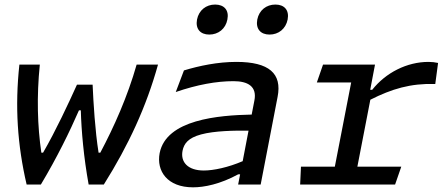

<svg xmlns="http://www.w3.org/2000/svg" viewBox="-20 -790 1900 822"><path d="M359.5 0H424.5C531 -169.5 606.5 -333.5 656.5 -513.5H565C526 -376.5 468.5 -247.5 409.5 -136.5H402C387 -231 380 -349 376.5 -427.5H309.5C274 -349 219 -230.5 164.5 -136.5H157C140.5 -249 136.5 -376.5 150.5 -513.5H63C43.5 -333.5 54.5 -169.5 94 0H155C224.5 -116 279 -228 318 -317.5H326C328.5 -228 338.5 -116 359.5 0Z M1096 0 1168.5 -375.5C1188 -475 1132.5 -525 992 -525C912.5 -525 833.5 -508.5 767.5 -488.5L732.5 -396C824 -427.5 907 -442.5 979.5 -442.5C1040 -442.5 1081.5 -421 1069 -359L1057.5 -299.5C915.5 -296.5 692 -278.5 663.5 -134.5C649 -57.5 696.5 12 806.5 12C854 12 922.5 -1.5 999.5 -43.5H1008L999.5 0ZM761.5 -144.5C767.5 -174.5 785 -199.5 841 -214.5C897.5 -230 985.5 -231.5 1044 -230.5L1019 -100C957.5 -73.5 894.5 -60 852.5 -60C785 -60 752 -95.5 761.5 -144.5ZM823.5 -706.5C816 -666.5 837.5 -642 876 -642C914.5 -642 946 -666.5 953.5 -706.5C961.5 -746.5 939.5 -770.5 901 -770.5C862.5 -770.5 831.5 -746.5 823.5 -706.5ZM1081.5 -706.5C1074 -666.5 1095.5 -642 1134 -642C1172.5 -642 1203.5 -666.5 1211.5 -706.5C1219 -746.5 1197.5 -770.5 1159 -770.5C1120.5 -770.5 1089.5 -746.5 1081.5 -706.5Z M1585.5 -513.5H1363L1336.5 -437H1483.5L1413.5 -76.5H1268.5L1265 0H1671.5L1698 -76.5H1510L1565.5 -363C1657.5 -409.5 1737 -433.5 1843.5 -430.5L1855.5 -520.5C1842 -523.5 1829 -525 1814.5 -525C1722.5 -525 1631.5 -479 1573.5 -405.5H1565Z"/></svg>

Font: Monaspace Argon
Style: Italic
Weight: 400
Italic angle: -11°
Designer: Riley Cran & the Lettermatic Team
Foundry: Lettermatic
Version: Version 1.101 (Monaspace Argon)